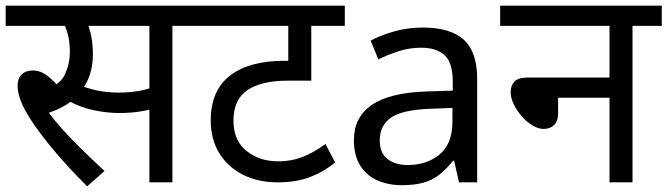

<svg xmlns="http://www.w3.org/2000/svg" viewBox="-20 -642 2350 676"><path d="M287 14Q212 -60 154.5 -131Q97 -202 70 -251Q56 -277 49 -299Q42 -321 42 -340Q42 -366 56.5 -380Q71 -394 96 -394Q122 -394 146.5 -375.5Q171 -357 195 -326L148 -331Q193 -345 209.5 -382Q226 -419 226 -460Q226 -495 218.5 -522Q211 -549 202 -564L243 -551H0V-622H417V-551H251L285 -566Q296 -542 301.5 -513.5Q307 -485 307 -450Q307 -410 295.5 -376.5Q284 -343 261 -317L257 -310Q239 -289 213 -273Q187 -257 147 -243L145 -254Q170 -220 201 -185.5Q232 -151 269 -115Q306 -79 348 -40ZM400 -244Q359 -244 312 -253.5Q265 -263 221 -287L248 -347Q289 -330 323.5 -323Q358 -316 399 -316Q440 -316 477.5 -323.5Q515 -331 553 -348V-272Q518 -257 479.5 -250.5Q441 -244 400 -244ZM506 0V-551H396V-622H690V-551H587V0Z M1194 -551H1076V-358H993Q901 -358 851.5 -325Q802 -292 802 -217Q802 -147 848 -110.5Q894 -74 959 -74Q1006 -74 1044.5 -89Q1083 -104 1126 -135L1160 -70Q1120 -37 1071.5 -18.5Q1023 0 958 0Q889 0 836 -26.5Q783 -53 752.5 -102Q722 -151 722 -218Q722 -323 789.5 -375.5Q857 -428 982 -428H1024L995 -404V-551H676V-622H1194Z M1468 -545Q1566 -545 1613 -502Q1660 -459 1660 -365V0H1596L1579 -76H1575Q1552 -47 1527.5 -27.5Q1503 -8 1471.5 1Q1440 10 1395 10Q1347 10 1308.5 -7Q1270 -24 1248 -59.5Q1226 -95 1226 -149Q1226 -229 1289 -272.5Q1352 -316 1483 -320L1574 -323V-355Q1574 -422 1545 -448Q1516 -474 1463 -474Q1421 -474 1383 -461.5Q1345 -449 1312 -433L1285 -499Q1320 -518 1368 -531.5Q1416 -545 1468 -545ZM1494 -259Q1394 -255 1355.5 -227Q1317 -199 1317 -148Q1317 -103 1344.5 -82Q1372 -61 1415 -61Q1483 -61 1528 -98.5Q1573 -136 1573 -214V-262Z M1741 -622H2310V-551H2207V0H2126V-298H1945V-244Q1945 -216 1931 -202Q1917 -188 1894 -188Q1876 -188 1855.5 -200Q1835 -212 1817.5 -232Q1800 -252 1789 -274.5Q1778 -297 1778 -318Q1778 -341 1791.5 -355Q1805 -369 1839 -369H2126V-551H1741Z"/></svg>

Font: hindi15
Style: Regular
Weight: 400
Designer: Jelle Bosma - Monotype Design Team
Foundry: Monotype Imaging Inc.
Version: Version 2.006